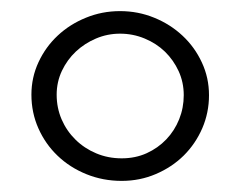

<svg xmlns="http://www.w3.org/2000/svg" viewBox="-20 -716 440 349"><path d="M359.9 -543Q359.9 -511.2 347.7 -482.9Q335.4 -454.6 314 -433.3Q292.5 -412.1 263.4 -399.7Q234.4 -387.2 201.2 -387.2Q167 -387.2 137 -399.4Q106.9 -411.6 84.7 -432.9Q62.5 -454.1 49.8 -482.7Q37.1 -511.2 37.1 -543.9Q37.1 -575.2 50 -603Q63 -630.9 85 -651.4Q106.9 -671.9 136.2 -683.8Q165.5 -695.8 198.2 -695.8Q231 -695.8 260.3 -683.8Q289.6 -671.9 311.8 -651.1Q334 -630.4 346.9 -602.5Q359.9 -574.7 359.9 -543ZM314 -543Q314 -566.4 304.7 -586.7Q295.4 -606.9 279.8 -622.1Q264.2 -637.2 242.9 -646Q221.7 -654.8 198.2 -654.8Q175.3 -654.8 154.5 -646Q133.8 -637.2 117.9 -622.3Q102.1 -607.4 92.5 -587.2Q83 -566.9 83 -543.9Q83 -520 92 -499Q101.1 -478 117.2 -462.2Q133.3 -446.3 154.8 -437.3Q176.3 -428.2 201.2 -428.2Q226.1 -428.2 246.6 -437.5Q267.1 -446.8 282.2 -462.6Q297.4 -478.5 305.7 -499.3Q314 -520 314 -543Z"/></svg>

Font: Candra Sangkala
Style: Regular
Weight: 400
Designer: R.S. Wihananto
Foundry: R.S. Wihananto
Version: Version 2.0.1